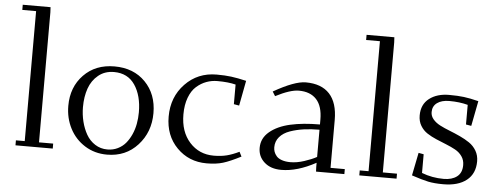

<svg xmlns="http://www.w3.org/2000/svg" viewBox="-49 -858 2591 995"><g transform="rotate(5 1246.5 -360.5)"><path d="M32.2 -702.1V-729H176.8L178.2 -702.1V-25.9H252V0H58.1V-25.9H104V-702.1Z M313 -228Q313 -325.7 374.3 -388.9Q435.5 -452.1 534.2 -452.1Q633.8 -452.1 694.8 -389.6Q755.9 -327.1 755.9 -228Q755.9 -129.4 693.8 -61.3Q631.8 6.8 534.2 6.8Q470.2 6.8 419.2 -25.1Q368.2 -57.1 340.6 -110.6Q313 -164.1 313 -228ZM389.2 -228Q389.2 -189.5 398.2 -153.1Q407.2 -116.7 424.3 -86.7Q441.4 -56.6 470 -38.3Q498.5 -20 534.2 -20Q563.5 -20 587.9 -32Q612.3 -43.9 628.9 -63.7Q645.5 -83.5 657.5 -110.1Q669.4 -136.7 674.8 -166Q680.2 -195.3 680.2 -226.1Q680.2 -312.5 643.1 -367.7Q606 -422.9 534.2 -422.9Q486.3 -422.9 452.9 -395.5Q419.4 -368.2 404.3 -325.2Q389.2 -282.2 389.2 -228Z M835.9 -217.8Q835.9 -319.8 901.4 -387.9Q966.8 -456.1 1064.9 -456.1Q1108.9 -456.1 1141.1 -451.9Q1173.3 -447.8 1219.7 -437L1194.8 -306.2L1167 -311V-413.1Q1128.4 -422.9 1071.8 -422.9Q1042 -422.9 1014.6 -412.8Q987.3 -402.8 963.4 -381.8Q939.5 -360.8 925.3 -323.2Q911.1 -285.6 911.1 -235.8Q911.1 -145.5 960.4 -90.8Q1009.8 -36.1 1085.9 -36.1Q1124 -36.1 1153.8 -43.7Q1183.6 -51.3 1217.8 -67.9L1230 -43.9Q1173.8 -15.1 1138.2 -4.2Q1102.5 6.8 1052.7 6.8Q960 6.8 897.9 -56.2Q835.9 -119.1 835.9 -217.8Z M1319.8 -97.2Q1319.8 -147.5 1360.4 -181.4Q1400.9 -215.3 1466.8 -230.2Q1532.7 -245.1 1620.6 -245.1V-270Q1620.6 -340.3 1588.4 -375.2Q1556.2 -410.2 1496.6 -410.2Q1452.1 -410.2 1376 -371.1L1361.8 -394Q1470.7 -456.1 1528.8 -456.1Q1610.4 -456.1 1652.6 -410.2Q1694.8 -364.3 1694.8 -274.9V-25.9H1769V0H1621.6L1620.6 -23.9V-45.9Q1523.9 6.8 1440.9 6.8Q1385.7 6.8 1352.8 -22.7Q1319.8 -52.2 1319.8 -97.2ZM1395 -106.9Q1395 -94.7 1398.9 -83.5Q1402.8 -72.3 1412.1 -61.3Q1421.4 -50.3 1440.2 -43.7Q1459 -37.1 1484.9 -37.1Q1518.6 -37.1 1556.6 -49.6Q1594.7 -62 1620.6 -76.2V-217.8Q1577.1 -217.8 1539.8 -212.6Q1502.4 -207.5 1468.3 -195.6Q1434.1 -183.6 1414.6 -160.9Q1395 -138.2 1395 -106.9Z M1820.8 -702.1V-729H1965.3L1966.8 -702.1V-25.9H2040.5V0H1846.7V-25.9H1892.6V-702.1Z M2118.7 -23.9 2142.6 -143.1 2169.4 -138.2V-41Q2223.1 -20 2283.7 -20Q2326.7 -20 2352.5 -39.8Q2378.4 -59.6 2378.4 -100.1Q2378.4 -126 2364.7 -145.5Q2351.1 -165 2329.3 -177Q2307.6 -189 2281.2 -199.5Q2254.9 -210 2228.5 -221.2Q2202.1 -232.4 2180.4 -246.6Q2158.7 -260.7 2145 -283.7Q2131.3 -306.6 2131.3 -336.9Q2131.3 -394.5 2171.4 -425.3Q2211.4 -456.1 2274.4 -456.1Q2319.8 -456.1 2351.3 -452.1Q2382.8 -448.2 2427.7 -437L2402.3 -306.2L2374.5 -311V-413.1Q2331.1 -424.8 2278.3 -424.8Q2238.3 -424.8 2214.8 -407.7Q2191.4 -390.6 2191.4 -359.9Q2191.4 -338.9 2205.6 -322.3Q2219.7 -305.7 2242.4 -293.9Q2265.1 -282.2 2292.7 -271.5Q2320.3 -260.7 2347.7 -248Q2375 -235.4 2397.7 -220Q2420.4 -204.6 2434.6 -180.4Q2448.7 -156.2 2448.7 -126Q2448.7 -61.5 2405 -26.9Q2361.3 7.8 2283.7 7.8Q2237.3 7.8 2204.8 1Q2172.4 -5.9 2118.7 -23.9Z"/></g></svg>

Font: Dehuti
Style: Book
Weight: 400
Version: Version 1.2